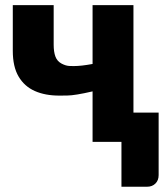

<svg xmlns="http://www.w3.org/2000/svg" viewBox="-20 -538 636 728"><path d="M581.5 -111V126Q581.5 146 569.2 158Q557 170 538 170H440.5V0H331V-191.5Q264 -176 235.2 -175.8Q206.5 -175.5 205 -175.5Q151 -175.5 111.8 -193Q72.5 -210.5 50.5 -247.8Q28.5 -285 28.5 -345.5V-518.5H183.5V-368.5Q183.5 -341.5 190 -323.8Q196.5 -306 213.2 -297Q230 -288 244.8 -287.8Q259.5 -287.5 260 -287.5Q288 -287.5 331 -295.5V-518.5H486V-111Z"/></svg>

Font: Lato
Style: Regular
Weight: 900
Designer: Lukasz Dziedzic with Adam Twardoch and Botio Nikoltchev
Foundry: tyPoland Lukasz Dziedzic
Version: Version 2.010; 2014-09-01; http://www.latofonts.com/; ttfaut